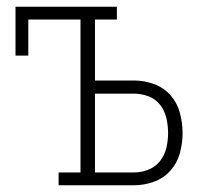

<svg xmlns="http://www.w3.org/2000/svg" viewBox="-20 -550 640 570"><path d="M154 0V-38H219V-492H64V-385H26V-530H327V-492H262V-311H378Q408 -311 437 -300.5Q466 -290 486 -267.5Q506 -245 514 -215Q522 -185 522 -155Q522 -125 514 -95.5Q506 -66 486 -43.5Q466 -21 437 -10.5Q408 0 378 0ZM262 -38H378Q400 -38 421 -46.5Q442 -55 455.5 -72.5Q469 -90 474 -111.5Q479 -133 479 -155Q479 -177 474 -199Q469 -221 455.5 -238.5Q442 -256 421 -264Q400 -272 378 -272H262Z"/></svg>

Font: Iosevka Slab XLtEx
Style: Regular
Weight: 200
Width: 7
Monospace: yes
Designer: Belleve Invis
Foundry: Belleve Invis
Version: Version 11.1.0; ttfautohint (v1.8.3)